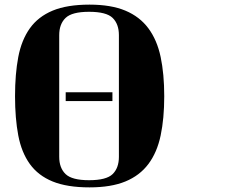

<svg xmlns="http://www.w3.org/2000/svg" viewBox="-20 -739 1040 830"><path d="M367 -719Q460 -719 522 -693Q584 -667 621.5 -616.5Q659 -566 674.5 -492.5Q690 -419 690 -323Q690 -227 674.5 -153.5Q659 -80 621.5 -30Q584 20 522 45.5Q460 71 367 71Q270 71 207.5 45.5Q145 20 109 -30Q73 -80 59 -153.5Q45 -227 45 -323Q45 -419 59 -492.5Q73 -566 109 -616.5Q145 -667 207.5 -693Q270 -719 367 -719ZM494 -587Q494 -635 467 -661.5Q440 -688 365 -688Q291 -688 263.5 -661.5Q236 -635 236 -587V-61Q236 -13 263.5 13.5Q291 40 365 40Q440 40 467 13.5Q494 -13 494 -61ZM264 -340H466V-302H264Z"/></svg>

Font: Cafe24 ClassicType
Style: Regular
Weight: 400
Designer: Cafe24 thkim, hmlim, mnelim & 4IR
Foundry: Cafe24
Version: Version 1.000